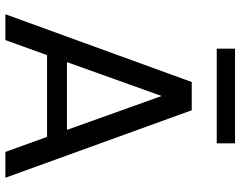

<svg xmlns="http://www.w3.org/2000/svg" viewBox="-110 -784 894 714"><g transform="rotate(90 337.0 -427.0)"><path d="M489 -155H185L129 0H33L285 -693H390L641 0H545ZM463 -229 337 -581 211 -229ZM513 -854V-786H161V-854Z"/></g></svg>

Font: Fz Poppins
Style: Regular
Weight: 400
Designer: Ninad Kale (Devanagari), Jonny Pinhorn (Latin)
Foundry: Indian Type Foundry
Version: Vit hóa bi Vntype.Com & FontZin.Com